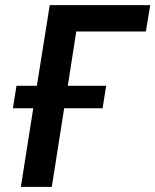

<svg xmlns="http://www.w3.org/2000/svg" viewBox="-20 -725 603 745"><path d="M61 0 109 -305H30L44 -392H123L173 -705H563L546 -603H276L243 -392H392L378 -305H229L181 0Z"/></svg>

Font: Nunito Sans 10pt Condensed
Style: Bold Italic
Weight: 700
Width: 3
Italic angle: -9°
Designer: Vernon Adams
Foundry: Vernon Adams
Version: Version 3.101;gftools[0.9.27]